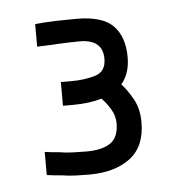

<svg xmlns="http://www.w3.org/2000/svg" viewBox="-34 -734 336 355"><g transform="rotate(-5 134.0 -556.5)"><path d="M165 -623Q165 -659 122 -659Q115 -659 99.5 -658.5Q84 -658 70 -657Q65 -657 56 -656.5Q47 -656 43 -656V-698Q62 -700 85 -700.5Q108 -701 120 -701Q168 -701 188 -680.5Q208 -660 208 -622Q208 -592 192 -573Q203 -561 213 -543Q223 -525 223 -500Q223 -455 194.5 -433.5Q166 -412 118 -412Q107 -412 93.5 -412.5Q80 -413 68 -415Q54 -416 40 -418V-461Q53 -459 67 -458Q78 -456 92 -455.5Q106 -455 117 -455Q146 -455 161.5 -465.5Q177 -476 177 -502Q177 -516 169.5 -528.5Q162 -541 153 -550Q131 -543 99 -543H81V-587H101Q125 -587 145 -593Q165 -599 165 -623Z"/></g></svg>

Font: Snippet
Style: Regular
Weight: 400
Designer: Gesine Todt
Foundry: Gesine Todt
Version: Version 1.000